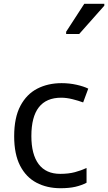

<svg xmlns="http://www.w3.org/2000/svg" viewBox="-20 -986 572 1016"><path d="M300 10Q229 10 173.5 -19Q118 -48 86.5 -109Q55 -170 55 -265Q55 -364 88 -426Q121 -488 177.5 -517Q234 -546 306 -546Q347 -546 385 -537.5Q423 -529 447 -517L420 -444Q396 -453 364 -461Q332 -469 304 -469Q146 -469 146 -266Q146 -169 184.5 -117.5Q223 -66 299 -66Q343 -66 376.5 -75Q410 -84 438 -97V-19Q411 -5 378.5 2.5Q346 10 300 10ZM330 -806V-818L426 -966H532V-956L399 -806Z"/></svg>

Font: Noto Sans Tifinagh
Style: Regular
Weight: 400
Designer: JamraPatel
Foundry: JamraPatel LLC
Version: Version 2.004; ttfautohint (v1.8.4.7-5d5b)